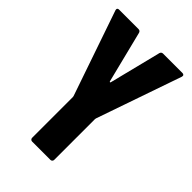

<svg xmlns="http://www.w3.org/2000/svg" viewBox="-210 -784 867 867"><g transform="rotate(45 223.5 -350.5)"><path d="M153 -13V-273L152 -279L12 -686Q11 -688 11 -691Q11 -700 22 -700H145Q156 -700 159 -690L221 -442Q222 -439 224 -439Q226 -439 227 -442L289 -690Q292 -700 303 -700H426Q432 -700 435 -696.5Q438 -693 436 -686L295 -279L294 -273V-13Q294 -8 290.5 -4.5Q287 -1 282 -1H165Q160 -1 156.5 -4.5Q153 -8 153 -13Z"/></g></svg>

Font: Barlow Condensed
Style: Bold
Weight: 700
Width: 3
Designer: Jeremy Tribby
Foundry: Tribby Type
Version: Version 1.500